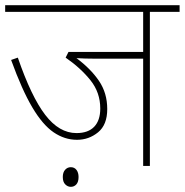

<svg xmlns="http://www.w3.org/2000/svg" viewBox="-20 -642 715 743"><path d="M560 -596V0H534V-415H345Q309 -415 276 -417Q331 -376 363 -329Q395 -282 395 -220Q395 -159 359.5 -130Q324 -101 278 -101Q230 -101 187.5 -130Q145 -159 105 -226.5Q65 -294 23 -410L49 -419Q101 -268 155 -197.5Q209 -127 276 -127Q321 -127 344.5 -151.5Q368 -176 368 -222Q368 -284 330 -331.5Q292 -379 234 -419L245 -441H534V-596H0V-622H675V-596ZM223 43Q223 25 232 15Q241 5 254 5Q268 5 276 15.5Q284 26 284 43Q284 62 275.5 71.5Q267 81 254 81Q242 81 232.5 71.5Q223 62 223 43Z"/></svg>

Font: Noto Sans Thin
Style: Regular
Weight: 100
Designer: Monotype Design Team
Foundry: Monotype Imaging Inc.
Version: Version 2.007